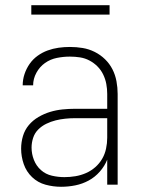

<svg xmlns="http://www.w3.org/2000/svg" viewBox="-20 -708 540 736"><path d="M214 8Q184 8 154.5 0Q125 -8 103 -29Q81 -50 71 -79Q61 -108 61 -138Q61 -163 68 -186.5Q75 -210 90.5 -228.5Q106 -247 127.5 -259.5Q149 -272 172 -279Q195 -286 219.5 -288.5Q244 -291 268 -291H391V-348Q391 -367 387.5 -386Q384 -405 375.5 -422.5Q367 -440 353.5 -453.5Q340 -467 323 -476Q306 -485 287 -488Q268 -491 248 -491Q223 -491 198 -486Q173 -481 152.5 -466.5Q132 -452 119.5 -429Q107 -406 107 -381H67Q67 -403 74 -424Q81 -445 93.5 -463Q106 -481 124 -494Q142 -507 162.5 -514.5Q183 -522 204.5 -525Q226 -528 248 -528Q273 -528 297 -524Q321 -520 343 -509Q365 -498 382.5 -481Q400 -464 411 -442.5Q422 -421 426.5 -396.5Q431 -372 431 -348V0H391V-96Q381 -71 362.5 -50Q344 -29 320 -16Q296 -3 269 2.5Q242 8 214 8ZM227 -29Q248 -29 269 -32.5Q290 -36 309.5 -44.5Q329 -53 345 -67Q361 -81 371.5 -99Q382 -117 386.5 -138Q391 -159 391 -180V-255H268Q249 -255 230 -253Q211 -251 193 -246.5Q175 -242 157.5 -233.5Q140 -225 126.5 -211.5Q113 -198 107 -179.5Q101 -161 101 -142Q101 -118 110 -95Q119 -72 137 -56Q155 -40 179 -34.5Q203 -29 227 -29ZM100 -652V-688H400V-652Z"/></svg>

Font: Iosevka Curly Extralight
Style: Regular
Weight: 200
Monospace: yes
Designer: Belleve Invis
Foundry: Belleve Invis
Version: Version 22.1.2; ttfautohint (v1.8.4)